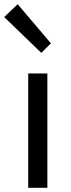

<svg xmlns="http://www.w3.org/2000/svg" viewBox="-42 -892 337 912"><path d="M92 0H183V-543H92ZM154 -641 200 -686 42 -872 -22 -811Z"/></svg>

Font: Noto Sans CJK KR Regular
Style: Regular
Weight: 400
Designer: Ryoko NISHIZUKA (kana & ideographs); Paul D. Hunt (Latin, Greek & Cyrillic); Wenlong ZHANG (bopomofo); Sandoll Communica
Foundry: Adobe Systems Incorporated
Version: Version 1.004;PS 1.004;hotconv 1.0.82;makeotf.lib2.5.63406